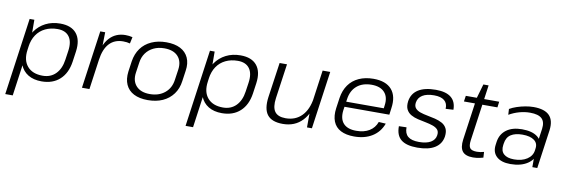

<svg xmlns="http://www.w3.org/2000/svg" viewBox="-58 -1129 5200 1767"><g transform="rotate(10 2541.5 -245.5)"><path d="M334 7Q259 7 208 -24Q157 -55 134 -112.5Q111 -170 122 -248L129 -297Q140 -375 178.5 -430.5Q217 -486 277 -516.5Q337 -547 413 -547Q517 -547 565.5 -487.5Q614 -428 599 -319L585 -221Q569 -112 503.5 -52.5Q438 7 334 7ZM127 -540H171L172 -364L96 180H26ZM335 -46Q409 -46 456.5 -94Q504 -142 516 -228L528 -310Q541 -398 506.5 -445.5Q472 -493 397 -493Q333 -493 282.5 -468.5Q232 -444 201 -398Q170 -352 161 -287L157 -256Q143 -159 191 -102.5Q239 -46 335 -46Z M787 -540H833L829 -342L781 0H711ZM799 -299Q816 -421 873.5 -484Q931 -547 1023 -547Q1040 -547 1056 -545Q1072 -543 1088 -539L1075 -478Q1047 -486 1011 -486Q931 -486 882.5 -434Q834 -382 820 -278Z M1326 7Q1248 7 1195.5 -20Q1143 -47 1120 -98.5Q1097 -150 1106 -221L1120 -319Q1131 -390 1168 -441Q1205 -492 1266 -519.5Q1327 -547 1404 -547Q1483 -547 1535.5 -520Q1588 -493 1611.5 -441.5Q1635 -390 1624 -319L1610 -221Q1601 -150 1563 -98.5Q1525 -47 1465 -20Q1405 7 1326 7ZM1335 -51Q1420 -51 1475.5 -97Q1531 -143 1541 -222L1555 -318Q1566 -397 1523.5 -443Q1481 -489 1396 -489Q1340 -489 1296 -468Q1252 -447 1224.5 -409Q1197 -371 1190 -318L1176 -222Q1165 -144 1208 -97.5Q1251 -51 1335 -51Z M2019 7Q1944 7 1893 -24Q1842 -55 1819 -112.5Q1796 -170 1807 -248L1814 -297Q1825 -375 1863.5 -430.5Q1902 -486 1962 -516.5Q2022 -547 2098 -547Q2202 -547 2250.5 -487.5Q2299 -428 2284 -319L2270 -221Q2254 -112 2188.5 -52.5Q2123 7 2019 7ZM1812 -540H1856L1857 -364L1781 180H1711ZM2020 -46Q2094 -46 2141.5 -94Q2189 -142 2201 -228L2213 -310Q2226 -398 2191.5 -445.5Q2157 -493 2082 -493Q2018 -493 1967.5 -468.5Q1917 -444 1886 -398Q1855 -352 1846 -287L1842 -256Q1828 -159 1876 -102.5Q1924 -46 2020 -46Z M2486 -216Q2474 -130 2503 -89.5Q2532 -49 2605 -49Q2697 -49 2755 -108.5Q2813 -168 2829 -278L2871 -341L2861 -280Q2841 -142 2771 -67.5Q2701 7 2588 7Q2485 7 2443 -47Q2401 -101 2416 -213L2463 -540H2532ZM2860 0H2814L2815 -183L2865 -540H2936Z M3255 7Q3179 7 3129 -19Q3079 -45 3058.5 -96.5Q3038 -148 3048 -221L3062 -319Q3073 -391 3109 -442Q3145 -493 3204.5 -520Q3264 -547 3340 -547Q3457 -547 3511 -484.5Q3565 -422 3548 -308L3540 -247H3108L3115 -296H3491L3477 -276L3483 -324Q3494 -402 3454 -446Q3414 -490 3333 -490Q3248 -490 3195.5 -445.5Q3143 -401 3132 -320L3116 -214Q3106 -133 3144.5 -90.5Q3183 -48 3265 -48Q3338 -48 3387 -78Q3436 -108 3456 -164L3522 -160Q3492 -79 3422.5 -36Q3353 7 3255 7Z M3845 7Q3742 7 3693 -33Q3644 -73 3645 -158L3716 -160Q3715 -103 3748 -75Q3781 -47 3852 -47Q3921 -47 3961 -70.5Q4001 -94 4007 -137Q4012 -171 3995.5 -189.5Q3979 -208 3948.5 -218.5Q3918 -229 3881.5 -236Q3845 -243 3808 -251.5Q3771 -260 3742 -276.5Q3713 -293 3698 -322Q3683 -351 3689 -399Q3700 -472 3759.5 -509.5Q3819 -547 3923 -547Q4018 -547 4065.5 -508.5Q4113 -470 4113 -394L4041 -390Q4044 -441 4012 -467.5Q3980 -494 3916 -494Q3847 -494 3807.5 -469.5Q3768 -445 3761 -400Q3756 -366 3772.5 -346.5Q3789 -327 3819.5 -316.5Q3850 -306 3886.5 -299.5Q3923 -293 3959.5 -284Q3996 -275 4025.5 -259Q4055 -243 4070 -214Q4085 -185 4079 -138Q4068 -67 4008.5 -30Q3949 7 3845 7Z M4366 7Q4295 7 4267 -28.5Q4239 -64 4249 -140L4305 -536L4344 -671H4393L4319 -145Q4312 -92 4328 -71.5Q4344 -51 4392 -51Q4408 -51 4424.5 -53.5Q4441 -56 4458 -61L4461 -8Q4447 -4 4430.5 -0.5Q4414 3 4398 5Q4382 7 4366 7ZM4203 -540H4515L4508 -486H4195Z M4920 -174 4947 -362Q4956 -428 4923.5 -459Q4891 -490 4813 -490Q4763 -490 4713 -476Q4663 -462 4618 -436L4615 -490Q4644 -507 4681.5 -519.5Q4719 -532 4759.5 -539.5Q4800 -547 4836 -547Q4939 -547 4984 -501Q5029 -455 5017 -362L4966 0H4920ZM4715 7Q4629 7 4585.5 -33.5Q4542 -74 4552 -145L4556 -174Q4567 -246 4622 -286.5Q4677 -327 4767 -327Q4862 -327 4912 -288.5Q4962 -250 4951 -179L4947 -148Q4937 -76 4875 -34.5Q4813 7 4715 7ZM4741 -41Q4814 -41 4862 -72.5Q4910 -104 4917 -157L4919 -173Q4927 -223 4889.5 -251Q4852 -279 4779 -279Q4712 -279 4671.5 -253Q4631 -227 4623 -168L4621 -154Q4613 -99 4644.5 -70Q4676 -41 4741 -41Z"/></g></svg>

Font: Pathway Extreme 28pt Light
Style: Italic
Weight: 300
Italic angle: -8°
Designer: Eduardo Rodriguez Tunni
Foundry: Eduardo Rodriguez Tunni
Version: Version 1.001;gftools[0.9.26]